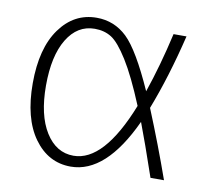

<svg xmlns="http://www.w3.org/2000/svg" viewBox="-65 -603 754 686"><g transform="rotate(10 311.5 -260.0)"><path d="M476 -246Q528 -119 570 0H521Q479 -123 453 -191Q360 10 233 10Q151 10 99.5 -61.5Q48 -133 48 -260Q48 -387 99.5 -458.5Q151 -530 233 -530Q297 -530 343.5 -485.5Q390 -441 452 -302Q486 -401 513 -520H560Q523 -367 476 -246ZM431 -245Q389 -347 354.5 -402Q320 -457 294 -473.5Q268 -490 233 -490Q170 -490 133 -429Q96 -368 96 -260Q96 -153 134.5 -91.5Q173 -30 236 -30Q346 -30 431 -245Z"/></g></svg>

Font: Mplus 1p Light
Style: Regular
Weight: 300
Version: Version 1.061